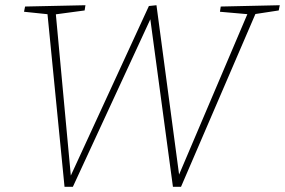

<svg xmlns="http://www.w3.org/2000/svg" viewBox="-20 -713 1091 735"><path d="M825 -688 1051 -693 1047 -673 949 -658 961 -667 673 2H642L554 -650L560 -649L259 2H227L161 -667L168 -658L72 -668L76 -688L307 -693L304 -673L185 -657L193 -667L252 -31L247 -32L550 -690L579 -693L667 -34H661L930 -666L936 -658L822 -668Z"/></svg>

Font: Bitter Thin ExtraLight
Style: Italic
Weight: 250
Italic angle: -9°
Version: Version 2.002